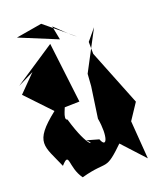

<svg xmlns="http://www.w3.org/2000/svg" viewBox="-116 -779 757 926"><g transform="rotate(-15 262.5 -315.5)"><path d="M243 -100C285 -72 247 -53 182 -220C156 -222 197 -300 181 -280L260 -289L196 -594L-1 -437L78 -485L1 -392L132 -276C-2 -150 41 -126 103 -10C152 -75 125 4 181 68C324 15 292 75 402 -53L345 -88L508 61L475 -141L468 -117L523 -218L384 -494L378 -555L421 -617L333 -408L334 -346L325 -186C350 -92 332 -34 306 -88ZM330 -595 179 -699 49 -665 247 -603 227 -673C261 -647 293 -617 330 -595Z"/></g></svg>

Font: Asimov Silicon
Style: Regular
Weight: 400
Designer: Google
Version: Version 2.000980; 2014